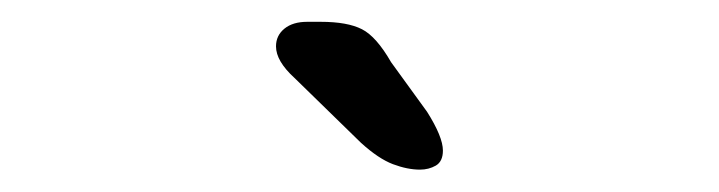

<svg xmlns="http://www.w3.org/2000/svg" viewBox="-20 -699 659 176"><path d="M365 -543.5Q353.5 -543.5 340.2 -548.5Q327 -553.5 311 -568L250 -627.5Q233 -643 233 -656.5Q233 -666.5 240.8 -672.8Q248.5 -679 261.5 -679H274Q298.5 -679 311.8 -672.2Q325 -665.5 338.5 -642L371.5 -596.5Q386 -573.5 386 -561Q386 -551 379.5 -547.2Q373 -543.5 365 -543.5Z"/></svg>

Font: Sono Monospace Medium
Style: Regular
Weight: 500
Designer: Tyler Finck
Foundry: Tyler Finck
Version: Version 2.112